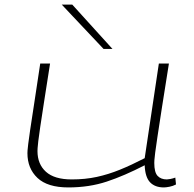

<svg xmlns="http://www.w3.org/2000/svg" viewBox="-20 -810 849 840"><path d="M279 10Q188 10 144 -31.5Q100 -73 100 -140Q100 -144 100.5 -152Q101 -160 103.5 -180.5Q106 -201 112 -242Q118 -283 129 -353.5Q140 -424 156 -532H199Q183 -430 172.5 -362.5Q162 -295 156 -254.5Q150 -214 147.5 -192.5Q145 -171 144.5 -162Q144 -153 144 -149Q144 -92 181 -58.5Q218 -25 294 -25Q353 -25 403.5 -36Q454 -47 504.5 -67.5Q555 -88 613 -118L675 -532H719Q700 -414 688 -336.5Q676 -259 669 -212.5Q662 -166 659 -142.5Q656 -119 655.5 -110Q655 -101 655 -97Q655 -56 669.5 -40.5Q684 -25 710 -25Q715 -25 725.5 -27Q736 -29 747 -33L750 -3Q737 4 721.5 7Q706 10 697 10Q658 10 636.5 -12.5Q615 -35 613 -87Q524 -41 447 -15.5Q370 10 279 10ZM433 -596 250 -790H296L472 -596Z"/></svg>

Font: Georama ExtraExtended ExtraLight
Style: Italic
Weight: 200
Width: 8
Italic angle: -9°
Designer: Jean-Baptiste Levee
Foundry: Production Type
Version: Version 1.000